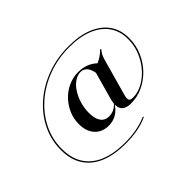

<svg xmlns="http://www.w3.org/2000/svg" viewBox="-132 -791 1173 1173"><g transform="rotate(-45 455.0 -204.5)"><path d="M378.2 129.8Q229 129.8 149.2 64.5Q69.4 -0.8 69.4 -122.6Q69.4 -208.9 106.5 -284.3Q143.5 -359.7 209.7 -416.9Q275.8 -474.2 363.3 -506.5Q450.8 -538.7 551.6 -538.7Q644.4 -538.7 710.5 -511.7Q776.6 -484.7 812.5 -434.3Q848.4 -383.9 848.4 -312.9Q848.4 -253.2 826.2 -200.4Q804 -147.6 765.7 -107.3Q727.4 -66.9 678.2 -44Q629 -21 575 -21Q546 -21 526.6 -31Q507.3 -41.1 500.8 -64.9Q494.4 -88.7 505.6 -129.8L559.7 -323.4Q593.5 -333.1 624.2 -350.4Q654.8 -367.7 674.2 -389.5L679 -383.1Q673.4 -376.6 667.7 -368.5Q662.1 -360.5 657.3 -349.2Q652.4 -337.9 647.6 -321L581.5 -84.7Q575 -58.9 579.8 -48.4Q584.7 -37.9 608.9 -37.9Q649.2 -37.9 689.5 -58.9Q729.8 -79.8 763.7 -117.7Q797.6 -155.6 818.5 -205.6Q839.5 -255.6 839.5 -313.7Q839.5 -381.5 804.8 -430.2Q770.2 -479 705.6 -505.2Q641.1 -531.5 550.8 -531.5Q452.4 -531.5 366.5 -499.6Q280.6 -467.7 216.1 -411.7Q151.6 -355.6 114.9 -281.9Q78.2 -208.1 78.2 -123.4Q78.2 -4 155.6 59.3Q233.1 122.6 379.8 122.6Q435.5 122.6 483.5 112.9Q531.5 103.2 568.5 86.3L570.2 92.7Q533.9 110.5 485.1 120.2Q436.3 129.8 378.2 129.8ZM383.1 -21Q325.8 -21 292.3 -57.7Q258.9 -94.4 258.9 -157.3Q258.9 -203.2 276.6 -244.4Q294.4 -285.5 325 -317.3Q355.6 -349.2 396 -367.3Q436.3 -385.5 480.6 -385.5Q525.8 -385.5 560.9 -368.5Q596 -351.6 620.2 -320.2L558.1 -279Q554 -330.6 536.3 -353.2Q518.5 -375.8 492.7 -375.8Q465.3 -375.8 439.5 -358.5Q413.7 -341.1 394 -310.9Q374.2 -280.6 362.5 -242.3Q350.8 -204 350.8 -162.1Q350.8 -111.3 369.8 -85.5Q388.7 -59.7 423.4 -59.7Q447.6 -59.7 467.3 -69.8Q487.1 -79.8 503.2 -99.2L502.4 -92.7Q479.8 -55.6 449.2 -38.3Q418.5 -21 383.1 -21Z"/></g></svg>

Font: Playfair 144pt SemiExpanded SemiBold
Style: Regular
Weight: 600
Width: 6
Designer: Claus Eggers Sørensen
Foundry: Claus Eggers Sørensen
Version: Version 2.203